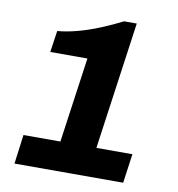

<svg xmlns="http://www.w3.org/2000/svg" viewBox="-79 -763 772 835"><g transform="rotate(10 307.5 -346.0)"><path d="M40 0 57 -129H220L273 -505H109L123 -600Q163 -603 211.5 -616Q260 -629 309.5 -649.5Q359 -670 402 -692H458L379 -129H538L520 0Z"/></g></svg>

Font: Chivo Medium
Style: Bold Italic
Weight: 700
Italic angle: -8.05°
Version: Version 2.002